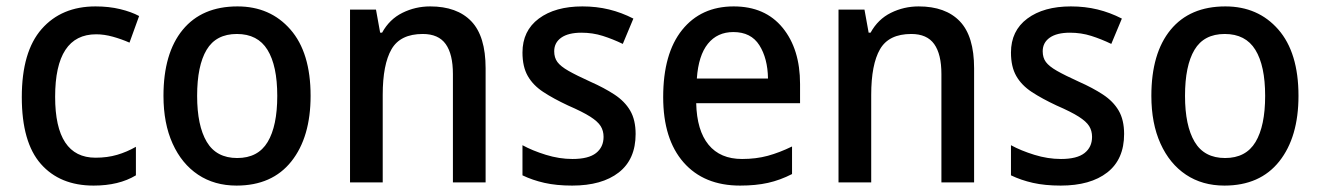

<svg xmlns="http://www.w3.org/2000/svg" viewBox="-20 -662 4118 599"><path d="M272 -83Q167 -83 107.5 -150.5Q48 -218 48 -359Q48 -501 110 -571.5Q172 -642 278 -642Q320 -642 355 -633.5Q390 -625 414 -612L384 -529Q359 -540 332 -547.5Q305 -555 280 -555Q152 -555 152 -360Q152 -170 278 -170Q315 -170 345.5 -179Q376 -188 404 -204V-115Q351 -83 272 -83Z M949 -363Q949 -234 889 -158.5Q829 -83 718 -83Q649 -83 598 -117Q547 -151 518.5 -214Q490 -277 490 -363Q490 -496 550 -569Q610 -642 721 -642Q823 -642 886 -570Q949 -498 949 -363ZM595 -363Q595 -270 625 -219.5Q655 -169 720 -169Q785 -169 815 -219Q845 -269 845 -363Q845 -457 814.5 -506.5Q784 -556 719 -556Q654 -556 624.5 -506.5Q595 -457 595 -363Z M1322 -642Q1406 -642 1450.5 -595.5Q1495 -549 1495 -449V-93H1393V-431Q1393 -493 1370.5 -524.5Q1348 -556 1299 -556Q1229 -556 1201.5 -508.5Q1174 -461 1174 -366V-93H1072V-632H1153L1166 -560H1172Q1195 -602 1235.5 -622Q1276 -642 1322 -642Z M1963 -244Q1963 -165 1910.5 -124Q1858 -83 1765 -83Q1716 -83 1678.5 -91.5Q1641 -100 1610 -115V-209Q1641 -192 1683 -179Q1725 -166 1766 -166Q1816 -166 1839.5 -184.5Q1863 -203 1863 -235Q1863 -254 1854 -268.5Q1845 -283 1821.5 -298Q1798 -313 1752 -333Q1707 -354 1675 -375Q1643 -396 1626.5 -425Q1610 -454 1610 -498Q1610 -566 1661 -604Q1712 -642 1797 -642Q1841 -642 1880 -632.5Q1919 -623 1956 -604L1923 -525Q1892 -540 1860.5 -550Q1829 -560 1794 -560Q1753 -560 1731 -544.5Q1709 -529 1709 -502Q1709 -482 1719 -468.5Q1729 -455 1753.5 -441Q1778 -427 1822 -407Q1865 -388 1897 -367Q1929 -346 1946 -317Q1963 -288 1963 -244Z M2269 -642Q2367 -642 2421.5 -575.5Q2476 -509 2476 -400V-340H2152Q2154 -255 2190.5 -210.5Q2227 -166 2295 -166Q2339 -166 2375.5 -176Q2412 -186 2451 -205V-119Q2414 -100 2376 -91.5Q2338 -83 2289 -83Q2176 -83 2112.5 -155.5Q2049 -228 2049 -359Q2049 -495 2108 -568.5Q2167 -642 2269 -642ZM2268 -562Q2218 -562 2188.5 -525.5Q2159 -489 2154 -417H2376Q2375 -480 2349 -521Q2323 -562 2268 -562Z M2846 -642Q2930 -642 2974.5 -595.5Q3019 -549 3019 -449V-93H2917V-431Q2917 -493 2894.5 -524.5Q2872 -556 2823 -556Q2753 -556 2725.5 -508.5Q2698 -461 2698 -366V-93H2596V-632H2677L2690 -560H2696Q2719 -602 2759.5 -622Q2800 -642 2846 -642Z M3487 -244Q3487 -165 3434.5 -124Q3382 -83 3289 -83Q3240 -83 3202.5 -91.5Q3165 -100 3134 -115V-209Q3165 -192 3207 -179Q3249 -166 3290 -166Q3340 -166 3363.5 -184.5Q3387 -203 3387 -235Q3387 -254 3378 -268.5Q3369 -283 3345.5 -298Q3322 -313 3276 -333Q3231 -354 3199 -375Q3167 -396 3150.5 -425Q3134 -454 3134 -498Q3134 -566 3185 -604Q3236 -642 3321 -642Q3365 -642 3404 -632.5Q3443 -623 3480 -604L3447 -525Q3416 -540 3384.5 -550Q3353 -560 3318 -560Q3277 -560 3255 -544.5Q3233 -529 3233 -502Q3233 -482 3243 -468.5Q3253 -455 3277.5 -441Q3302 -427 3346 -407Q3389 -388 3421 -367Q3453 -346 3470 -317Q3487 -288 3487 -244Z M4031 -363Q4031 -234 3971 -158.5Q3911 -83 3800 -83Q3731 -83 3680 -117Q3629 -151 3600.5 -214Q3572 -277 3572 -363Q3572 -496 3632 -569Q3692 -642 3803 -642Q3905 -642 3968 -570Q4031 -498 4031 -363ZM3677 -363Q3677 -270 3707 -219.5Q3737 -169 3802 -169Q3867 -169 3897 -219Q3927 -269 3927 -363Q3927 -457 3896.5 -506.5Q3866 -556 3801 -556Q3736 -556 3706.5 -506.5Q3677 -457 3677 -363Z"/></svg>

Font: Noto Sans Telugu UI SemiCondensed Medium
Style: Regular
Weight: 500
Width: 4
Designer: Jelle Bosma - Monotype Design Team
Foundry: Monotype Imaging Inc.
Version: Version 2.005; ttfautohint (v1.8.4.7-5d5b)